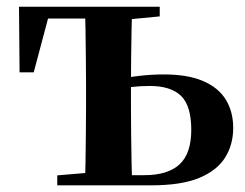

<svg xmlns="http://www.w3.org/2000/svg" viewBox="-20 -556 736 576"><path d="M305.6 0V-30.5H413.5Q483.3 -30.5 518.6 -62.9Q553.8 -95.4 553.8 -166.5Q553.8 -238.7 523.1 -268.4Q492.3 -298.1 429.9 -298.1Q399.5 -298.1 373.2 -294.9Q346.8 -291.8 320.8 -285.8V-316.8Q358.6 -324 396.9 -328.3Q435.3 -332.7 471.2 -332.7Q543.4 -332.7 589.3 -312.9Q635.2 -293.2 657.4 -257.1Q679.6 -221 679.6 -172.1Q679.6 -122.3 655.4 -83.4Q631.2 -44.5 577.6 -22.2Q523.9 0 433.4 0ZM234.9 0Q235.9 -25.5 236.5 -67.4Q237.1 -109.4 237.6 -154.7Q238.1 -200 238.1 -234.8V-301.2Q238.1 -335.7 237.6 -381Q237.1 -426.4 236.5 -468.7Q235.9 -511 234.9 -535.7H376.6Q375.6 -511 374.7 -468.7Q373.9 -426.4 373.4 -381Q372.9 -335.7 372.9 -301.2V-234.8Q372.9 -200 373.4 -154.7Q373.9 -109.4 374.7 -67.4Q375.6 -25.5 376.6 0ZM38.7 -339.1 37 -535.7H307.1V-500.4H68.5L133.1 -534.2L81.2 -339.1ZM151.8 0V-29.9L274.5 -40.2H305.6V0ZM307.1 -495.5V-535.7H459.2V-506.8L341.5 -495.5Z"/></svg>

Font: Noto Serif SC
Style: Regular
Weight: 200
Designer: Ryoko NISHIZUKA 西塚涼子 (kana & ideographs); Frank Grießhammer (Latin, Greek & Cyrillic); Wenlong ZHANG 张文龙 (bopomofo); San
Foundry: Adobe
Version: Version 2.001;hotconv 1.1.0;makeotfexe 2.6.0